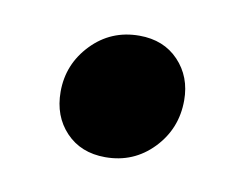

<svg xmlns="http://www.w3.org/2000/svg" viewBox="-35 -428 294 240"><g transform="rotate(10 112.0 -308.5)"><path d="M41 -301Q41 -336 65.5 -361.5Q90 -387 126 -387Q157 -387 176 -367Q195 -347 195 -317Q195 -281 170.5 -255.5Q146 -230 110 -230Q79 -230 60 -250Q41 -270 41 -301Z"/></g></svg>

Font: Fira Sans Condensed Medium
Style: Italic
Weight: 500
Width: 3
Italic angle: -8°
Designer: bBox Type GmbH & Carrois Corporate GbR & Edenspiekermann AG
Foundry: bBox Type GmbH & Carrois Corporate GbR & Edenspiekermann AG
Version: Version 4.301